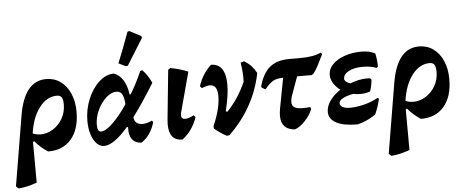

<svg xmlns="http://www.w3.org/2000/svg" viewBox="-71 -886 3070 1272"><g transform="rotate(-5 1464.5 -250.5)"><path d="M431 -236Q431 -120 375 -54.5Q319 11 220 10Q169 -24 134 -66L126 -61L127 209Q62 233 4 237L-12 222L66 -245Q104 -469 249 -469Q303 -469 344 -439.5Q385 -410 408 -357Q431 -304 431 -236ZM182 -107Q224 -107 263 -131Q302 -155 326.5 -197Q351 -239 351 -291Q351 -324 341.5 -338.5Q332 -353 310 -353Q243 -353 193.5 -288.5Q144 -224 129 -118Q152 -107 182 -107Z M859 -117Q889 -117 923 -134L931 -123Q904 -33 841 6Q800 4 779.5 -24Q759 -52 762 -103L755 -107Q658 6 594 6Q566 6 544 -17Q522 -40 509.5 -79.5Q497 -119 497 -168Q497 -244 525.5 -313Q554 -382 600.5 -424Q647 -466 698 -466Q735 -455 759.5 -415.5Q784 -376 791 -319H798Q839 -386 875 -468L888 -472Q923 -438 948 -383Q865 -249 803 -167Q804 -143 819 -130Q834 -117 859 -117ZM758 -257Q755 -303 743 -324Q731 -345 705 -345Q671 -345 636.5 -314Q602 -283 579.5 -234.5Q557 -186 557 -137Q557 -91 582 -91Q612 -91 659.5 -136.5Q707 -182 758 -257ZM796 -510 781 -508 735 -531Q769 -611 813 -734L825 -738L902 -698L905 -685Z M1025 -100Q1025 -109 1027 -133L1060 -460L1075 -470Q1139 -458 1192 -436L1121 -172Q1118 -162 1118 -152Q1118 -126 1145 -126Q1167 -126 1202 -145L1213 -131Q1198 -87 1172.5 -51Q1147 -15 1114 9Q1025 9 1025 -100Z M1646 -387Q1601 -162 1427 7L1410 10Q1368 -11 1327 -46V-63Q1376 -174 1376 -259Q1376 -333 1325 -333Q1305 -333 1272 -319L1260 -333Q1287 -415 1345 -468Q1393 -468 1417.5 -432.5Q1442 -397 1442 -328Q1442 -259 1416 -152L1427 -149Q1502 -227 1551 -337Q1554 -397 1542 -465L1565 -472Q1595 -454 1613.5 -434Q1632 -414 1646 -387Z M2085 -474Q2060 -423 2047 -398Q2034 -373 2016 -350L2005 -342H1907L1864 -223Q1854 -196 1854 -175Q1854 -151 1871.5 -140Q1889 -129 1928 -129Q1949 -129 1976 -132L1981 -118Q1965 -78 1931 -41.5Q1897 -5 1862 7Q1816 3 1793.5 -21Q1771 -45 1771 -90Q1771 -114 1775 -135L1814 -341Q1770 -340 1747 -327Q1724 -314 1692 -276H1687L1666 -289L1664 -296Q1687 -382 1735 -421.5Q1783 -461 1864 -461H1939Q2028 -461 2076 -485Z M2216 -299Q2216 -277 2255 -265Q2314 -288 2366 -288Q2380 -288 2387 -287L2396 -278Q2393 -239 2380 -200Q2350 -189 2314 -189Q2294 -189 2267 -194Q2224 -186 2198 -172Q2172 -158 2172 -140Q2172 -123 2190 -113.5Q2208 -104 2239 -104Q2283 -104 2335 -117.5Q2387 -131 2426 -154L2434 -147Q2423 -95 2400 -45Q2341 -4 2279 10Q2185 10 2137 -16Q2089 -42 2089 -90Q2089 -127 2115 -163.5Q2141 -200 2185 -229Q2156 -250 2139.5 -277Q2123 -304 2123 -333Q2123 -371 2153 -402Q2183 -433 2234 -450.5Q2285 -468 2345 -468Q2399 -468 2436 -448Q2446 -405 2446 -359L2436 -352Q2399 -367 2343 -367Q2289 -367 2252.5 -348Q2216 -329 2216 -299Z M2910 -236Q2910 -120 2854 -54.5Q2798 11 2699 10Q2648 -24 2613 -66L2605 -61L2606 209Q2541 233 2483 237L2467 222L2545 -245Q2583 -469 2728 -469Q2782 -469 2823 -439.5Q2864 -410 2887 -357Q2910 -304 2910 -236ZM2661 -107Q2703 -107 2742 -131Q2781 -155 2805.5 -197Q2830 -239 2830 -291Q2830 -324 2820.5 -338.5Q2811 -353 2789 -353Q2722 -353 2672.5 -288.5Q2623 -224 2608 -118Q2631 -107 2661 -107Z"/></g></svg>

Font: Alegreya
Style: Bold Italic
Weight: 700
Italic angle: -7°
Designer: Juan Pablo del Peral
Foundry: Huerta Tipografica
Version: Version 2.007; ttfautohint (v1.6)